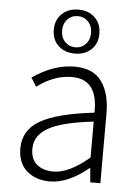

<svg xmlns="http://www.w3.org/2000/svg" viewBox="-57 -865 661 922"><g transform="rotate(5 273.5 -404.0)"><path d="M217.8 12.7Q150.4 12.7 106.9 -24.9Q63.5 -62.5 63.5 -133.8Q63.5 -221.7 144 -268.1Q224.6 -314.5 403.3 -335Q407.2 -496.1 281.2 -496.1Q194.3 -496.1 113.3 -434.6L86.9 -476.6Q188.5 -546.9 289.1 -546.9Q378.9 -546.9 419.9 -490.2Q460.9 -433.6 460.9 -337.9V0H412.1L406.2 -68.4H404.3Q305.7 12.7 217.8 12.7ZM230.5 -36.1Q306.6 -36.1 403.3 -119.1V-292Q250 -274.4 185.5 -237.3Q121.1 -200.2 121.1 -136.7Q121.1 -85 151.9 -60.5Q182.6 -36.1 230.5 -36.1ZM363.3 -638.2Q333 -609.4 284.2 -609.4Q235.4 -609.4 204.6 -638.2Q173.8 -667 173.8 -714.8Q173.8 -762.7 204.6 -792Q235.4 -821.3 284.2 -821.3Q333 -821.3 363.3 -792Q393.6 -762.7 393.6 -714.8Q393.6 -667 363.3 -638.2ZM284.2 -639.6Q313.5 -639.6 333.5 -660.6Q353.5 -681.6 353.5 -714.8Q353.5 -748 333.5 -769Q313.5 -790 284.2 -790Q253.9 -790 233.9 -769Q213.9 -748 213.9 -714.8Q213.9 -681.6 233.9 -660.6Q253.9 -639.6 284.2 -639.6Z"/></g></svg>

Font: Gen Shin Gothic Light
Style: Regular
Weight: 200
Designer: [Source Han Sans]
Ryoko NISHIZUKA  (kana & ideographs); Paul D. Hunt (Latin, Greek & Cyrillic); Wenlong ZHANG  (bopomofo
Version: Version 1.002.20150607